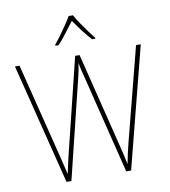

<svg xmlns="http://www.w3.org/2000/svg" viewBox="-100 -1033 987 1118"><g transform="rotate(-10 394.0 -474.5)"><path d="M767 -714 584 0H555L413 -574Q406 -602 401 -621Q396 -640 391 -670Q387 -641 383.5 -625Q380 -609 375 -588L231 0H202L23 -714H50L188 -163Q198 -123 204.5 -95Q211 -67 217 -44Q223 -74 230 -104.5Q237 -135 244 -164L379 -714H405L542 -162Q552 -124 557.5 -98.5Q563 -73 570 -40Q576 -72 582 -99Q588 -126 597 -162L739 -714ZM407 -949Q419 -927 438.5 -898Q458 -869 478 -842Q498 -815 512 -798V-792H493Q468 -819 441.5 -854Q415 -889 395 -918Q374 -890 347 -854.5Q320 -819 295 -792H276V-798Q292 -817 312 -844.5Q332 -872 351 -900Q370 -928 382 -949Z"/></g></svg>

Font: Noto Sans Gurmukhi UI SemiCondensed Thin
Style: Regular
Weight: 100
Width: 4
Designer: Jelle Bosma - Monotype Design Team
Foundry: Monotype Imaging Inc.
Version: Version 2.004; ttfautohint (v1.8.4.7-5d5b)